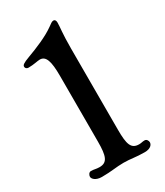

<svg xmlns="http://www.w3.org/2000/svg" viewBox="-195 -854 806 940"><g transform="rotate(-30 208.0 -384.0)"><path d="M42.5 -22.5C42.5 -11.2 58.1 7.3 93.3 7.3C149.9 7.3 176.3 0 219.2 0C259.8 0 283.7 7.3 335.4 7.3C371.1 7.3 381.3 -11.2 381.3 -22.5C381.3 -31.7 374.5 -43.5 363.3 -43.5C349.1 -43.5 345.2 -40 331.1 -40C286.1 -40 276.4 -71.8 276.4 -153.3V-613.3C276.4 -700.7 282.7 -728 282.7 -756.3C282.7 -767.6 278.3 -774.9 270 -774.9C261.2 -774.9 253.4 -768.6 237.3 -756.8C195.3 -726.6 131.3 -700.2 77.1 -680.2C40 -666.5 32.7 -659.7 32.7 -650.4C32.7 -641.6 40 -635.7 49.3 -635.7C81.1 -635.7 102.1 -642.6 116.7 -642.6C150.9 -642.6 162.6 -606 162.6 -524.4V-153.3C162.6 -71.8 152.3 -40 107.4 -40C87.9 -40 77.6 -44.9 61 -44.9C49.3 -44.9 42.5 -31.7 42.5 -22.5Z"/></g></svg>

Font: Stoke
Style: Regular
Weight: 400
Designer: Nicole Fally
Foundry: Nicole Fally
Version: Version 1.002